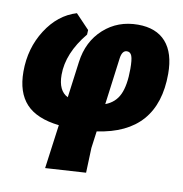

<svg xmlns="http://www.w3.org/2000/svg" viewBox="-77 -557 788 826"><g transform="rotate(10 316.5 -144.0)"><path d="M174 196 200 4Q102 -7 56 -56.5Q10 -106 10 -197Q10 -299 61.5 -379.5Q113 -460 193 -484L253 -421L252 -401Q174 -306 174 -212Q174 -142 217 -121L238 -279Q250 -370 311.5 -425.5Q373 -481 461 -481Q541 -481 583 -433.5Q625 -386 625 -295Q625 -35 365 2L355 76L351 185ZM408 -326 381 -120Q424 -136 442.5 -176Q461 -216 461 -288Q461 -328 455 -344Q449 -360 434 -360Q413 -360 408 -326Z"/></g></svg>

Font: Alegreya Sans Black
Style: Italic
Weight: 900
Italic angle: -7°
Designer: Juan Pablo del Peral
Foundry: Huerta Tipografica
Version: Version 2.007